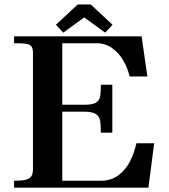

<svg xmlns="http://www.w3.org/2000/svg" viewBox="-20 -868 781 888"><path d="M255.5 -383.5H370Q406.5 -383.5 422.5 -392.5Q438.5 -401.5 442.5 -419.5Q446.5 -437.5 446.5 -476H499.5V-254.5H446.5Q446.5 -293.5 442.5 -312.2Q438.5 -331 422.2 -341.2Q406 -351.5 370 -351.5H255.5ZM611 -205.5H693L666.5 0H45V-32Q80 -32 98.5 -36.5Q117 -41 124.8 -52.5Q132.5 -64 132.5 -85.5V-622.5Q132.5 -644 125.2 -653.5Q118 -663 101 -665.5Q84 -668 45 -668V-700H635L661.5 -514.5H579.5Q570.5 -553 550.5 -587.8Q530.5 -622.5 499 -645.2Q467.5 -668 426.5 -668H268V-32H446Q494.5 -32 528.5 -58Q562.5 -84 582 -123Q601.5 -162 611 -205.5ZM500.5 -753.5 466.5 -717 369.5 -787.5 272.5 -717 238.5 -753.5 339.5 -847.5H399.5Z"/></svg>

Font: Didactic
Style: Regular
Weight: 400
Designer: Tyler Finck
Foundry: Etcetera Type Co
Version: Version 3.007;FEAKit 1.0